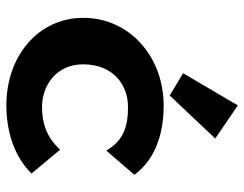

<svg xmlns="http://www.w3.org/2000/svg" viewBox="-102 -653 767 603"><g transform="rotate(90 281.5 -351.5)"><path d="M280 -501 415 -644 311 -715 210 -543ZM311 12C386 12 468 -9 525 -67L450 -157C410 -112 362 -100 316 -100C247 -100 182 -146 182 -229C182 -322 245 -370 316 -370C378 -370 421 -356 453 -302L529 -390C486 -449 411 -482 312 -482C155 -482 36 -372 36 -230C36 -88 156 12 311 12Z"/></g></svg>

Font: Inconsolata SemiExpanded Black
Style: Regular
Weight: 900
Width: 6
Monospace: yes
Designer: Raph Levien, Cyreal, Brenton Simpson
Foundry: Raph Levien, Cyreal, Google
Version: Version 3.100